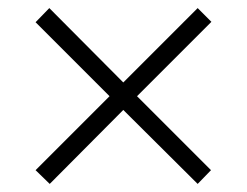

<svg xmlns="http://www.w3.org/2000/svg" viewBox="-20 -591 611 475"><path d="M469 -571 503 -537 319 -353 502 -170 469 -136 285 -319 103 -136 68 -170 251 -353 68 -536 102 -571 285 -387Z"/></svg>

Font: Noto Sans Lao Looped Light
Style: Regular
Weight: 300
Designer: Mark Frömberg, Ben Mitchell
Foundry: The Fontpad Ltd
Version: Version 1.002; ttfautohint (v1.8.4.7-5d5b)